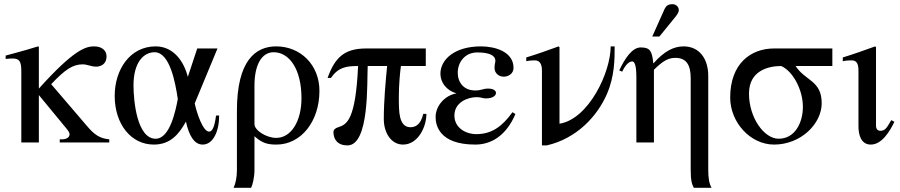

<svg xmlns="http://www.w3.org/2000/svg" viewBox="-20 -682 4309 919"><path d="M503 0V-15C458 -20 434 -35 398 -77L225 -279C292 -350 329 -374 376 -374C397 -374 417 -363 440 -363C461 -363 490 -374 490 -412C490 -439 469 -460 431 -460C391 -460 335 -446 166 -258V-458L162 -460C123 -448 97 -440 37 -424L7 -416V-400C20 -401 29 -402 39 -402C73 -402 82 -389 82 -341V0H166V-227L297 -68C307 -56 313 -47 313 -39C313 -25 299 -15 275 -15H266V0Z M831 -208C821 -155 794 -18 725 -18C636 -18 619 -199 619 -273C619 -387 670 -432 720 -432C794 -432 820 -282 831 -208ZM1014 -129C1007 -72 995 -52 981 -52C951 -52 922 -141 912 -187L1021 -450H924L879 -314C861 -386 812 -460 725 -460C603 -460 529 -350 529 -223C529 -87 608 10 716 10C794 10 835 -37 870 -100C884 -35 909 10 950 10C1000 10 1029 -53 1029 -129Z M1198 -273C1198 -369 1231 -432 1290 -432C1364 -432 1423 -352 1423 -212C1423 -102 1374 -22 1302 -22C1255 -22 1198 -58 1198 -88ZM1114 132C1114 166 1108 196 1098 217H1182C1189 203 1198 167 1198 131V-30C1234 3 1261 10 1303 10C1422 10 1509 -102 1509 -247C1509 -371 1419 -460 1302 -460C1203 -460 1114 -392 1114 -152Z M2006 -137C1993 -82 1966 -73 1944 -73C1914 -73 1901 -97 1895 -122C1889 -147 1889 -184 1889 -218C1889 -278 1895 -338 1899 -366H2018V-450H1732C1626 -450 1582 -404 1548 -309H1564C1599 -360 1637 -366 1694 -366C1682 -107 1640 -86 1599 -73C1585 -69 1576 -61 1576 -50C1576 -15 1596 14 1643 14C1749 14 1736 -288 1740 -366H1833C1826 -296 1817 -199 1817 -112C1817 -47 1852 10 1909 10C1980 10 2021 -73 2021 -137Z M2433 -145C2384 -77 2334 -40 2260 -40C2208 -40 2155 -71 2155 -129C2155 -192 2218 -217 2262 -217C2283 -217 2289 -211 2306 -211C2338 -211 2354 -224 2354 -237C2354 -248 2342 -258 2316 -258C2291 -258 2285 -249 2255 -249C2199 -249 2171 -288 2171 -334C2171 -386 2207 -431 2264 -431C2320 -431 2351 -418 2351 -391C2351 -381 2347 -376 2347 -357C2347 -332 2367 -315 2391 -315C2413 -315 2438 -329 2438 -357C2438 -435 2349 -460 2282 -460C2156 -460 2088 -397 2088 -329C2088 -287 2117 -249 2165 -235C2110 -226 2065 -176 2065 -122C2065 -83 2082 10 2255 10C2330 10 2402 -31 2447 -136Z M2903 -460C2903 -336 2798 -113 2659 -90H2658V-456L2654 -460C2602 -441 2551 -423 2499 -407V-389C2516 -393 2534 -393 2541 -393C2563 -393 2574 -376 2574 -344V14H2597C2741 -19 2839 -126 2885 -232C2922 -317 2922 -399 2922 -460Z M3386 217C3375 199 3370 171 3370 132V-319C3370 -400 3328 -460 3252 -460C3206 -460 3160 -438 3108 -379H3107C3101 -436 3093 -455 3047 -455C3004 -455 2969 -398 2944 -345L2958 -339C2967 -358 2985 -388 3006 -388C3014 -388 3026 -379 3026 -313V0H3110V-348C3154 -392 3180 -405 3213 -405C3263 -405 3286 -374 3286 -308V131C3286 186 3293 202 3301 217ZM3102 -507H3136L3202 -588C3218 -607 3229 -621 3229 -633C3229 -653 3212 -662 3199 -662C3178 -662 3168 -654 3161 -639Z M3823 -171C3823 -96 3786 -18 3707 -18C3637 -18 3565 -119 3565 -234C3565 -346 3661 -366 3719 -366C3775 -342 3823 -252 3823 -171ZM3964 -366V-450H3685C3573 -450 3475 -377 3475 -215C3475 -97 3571 10 3685 10C3813 10 3913 -89 3913 -188C3913 -297 3835 -294 3788 -366Z M4246 -107C4223 -66 4215 -56 4193 -56C4178 -56 4173 -69 4173 -79V-456L4169 -460C4117 -441 4066 -423 4014 -407V-389C4033 -393 4047 -393 4056 -393C4078 -393 4089 -381 4089 -344V-78C4089 -35 4102 10 4148 10C4200 10 4238 -51 4261 -99Z"/></svg>

Font: XITS Math
Style: Regular
Weight: 400
Designer: MicroPress Inc., with final additions and corrections provided by Coen Hoffman, Elsevier (retired)
Version: Version 1.302